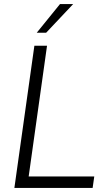

<svg xmlns="http://www.w3.org/2000/svg" viewBox="-20 -921 528 941"><path d="M148.5 -697H210.5L120.5 -56H442L434 0H50.5ZM274 -901H338.5L206 -760.5H160Z"/></svg>

Font: HK Grotesk Light
Style: Italic
Weight: 300
Italic angle: -16°
Designer: Alfredo Marco Pradil
Foundry: Hanken Design Co.
Version: Version 3.001